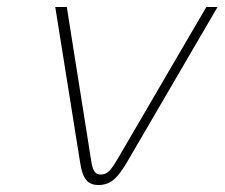

<svg xmlns="http://www.w3.org/2000/svg" viewBox="-20 -520 642 549"><path d="M138 -500 209 -56C216 -9 230 9 262 9C300 9 319 -16 343 -56L602 -500H570L316 -65C296 -31 286 -21 268 -21C253 -21 245 -29 240 -65L171 -500Z"/></svg>

Font: LT Wave Text Thin Italic
Style: Regular
Weight: 100
Designer: Daniel Lyons
Version: Version 2.5 (Glyphs App)